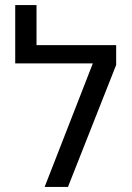

<svg xmlns="http://www.w3.org/2000/svg" viewBox="-20 -737 521 757"><path d="M156 0 346 -487H40V-559H438V-481L248 0ZM40 -487V-717H124V-487Z"/></svg>

Font: Assistant ExtraLight Medium
Style: Regular
Weight: 500
Version: Version 3.000